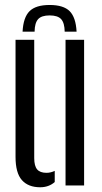

<svg xmlns="http://www.w3.org/2000/svg" viewBox="-20 -764 420 791"><path d="M184.5 -743.5Q241.5 -743.5 267 -718Q292.5 -692.5 295.5 -633.5H246.5Q246 -669.5 232 -685Q218 -700.5 184.5 -700.5Q151 -700.5 137 -685Q123 -669.5 122.5 -633.5H73Q76 -692.5 101.8 -718Q127.5 -743.5 184.5 -743.5ZM44 -118V-600H121V-112.5Q121 -80.5 133 -66.2Q145 -52 171.5 -52Q188.5 -52 205.5 -60V-14Q181 7.5 145.5 7.5Q96.5 7.5 70.2 -22Q44 -51.5 44 -118ZM250 0V-600H326.5V0Z"/></svg>

Font: Big Shoulders Stencil Display Thin Medium
Style: Regular
Weight: 500
Version: Version 2.001